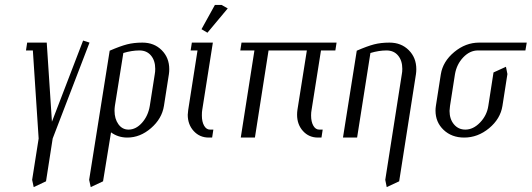

<svg xmlns="http://www.w3.org/2000/svg" viewBox="-20 -556 2149 776"><path d="M85 -352.1 89.8 -383.8H168.9L189.9 -64L315.9 -392.1L341.8 -383.8L192.9 3.9L166 176.8L116.2 200.2L109.9 170.9L136.2 3.9L112.8 -352.1Z M340.3 170.9 423.3 -351.1Q465.8 -369.6 493.4 -376.7Q521 -383.8 555.7 -383.8Q603 -383.8 633.5 -353.3Q664.1 -322.8 664.1 -276.4Q664.1 -266.1 662.6 -255.9L642.6 -127.9Q634.3 -76.2 590.3 -38.1Q546.4 0 494.6 0Q457.5 0 428.7 -21L396.5 176.8L346.7 200.2ZM442.9 -108.4Q442.9 -75.7 458.5 -54Q474.1 -32.2 499.5 -32.2Q529.3 -32.2 554 -59.8Q578.6 -87.4 585.4 -127.9L605.5 -255.9Q607.4 -265.6 607.4 -277.8Q607.4 -311 590.3 -331.5Q573.2 -352.1 543.5 -352.1Q512.7 -352.1 478.5 -341.8L444.3 -127.9Q442.9 -117.7 442.9 -108.4Z M738.8 -92.3Q738.8 -98.1 740.7 -111.8L778.3 -352.1H750.5L755.4 -383.8H840.3L797.4 -111.8Q795.9 -104 795.9 -89.4Q795.9 -64 804.9 -48.1Q814 -32.2 828.6 -32.2H842.3L837.4 0H823.7Q787.1 0 762.9 -26.4Q738.8 -52.7 738.8 -92.3ZM794.4 -438 848.6 -536.1H875.5L900.4 -522L818.4 -423.8Z M951.2 -352.1 956.1 -383.8H1340.3L1335.4 -352.1H1277.3L1239.3 -111.8Q1237.3 -101.6 1237.3 -89.4Q1237.3 -64 1246.3 -48.1Q1255.4 -32.2 1270 -32.2H1284.2L1279.3 0H1265.1Q1228.5 0 1204.6 -26.4Q1180.7 -52.7 1180.7 -92.3Q1180.7 -101.6 1182.1 -111.8L1220.2 -352.1H1065.4L1010.3 0H953.1L1008.3 -352.1Z M1366.2 0 1421.9 -351.1Q1464.4 -369.6 1491.9 -376.7Q1519.5 -383.8 1554.2 -383.8Q1601.6 -383.8 1632.1 -353.3Q1662.6 -322.8 1662.6 -276.4Q1662.6 -266.1 1661.1 -255.9L1593.3 176.8L1543 200.2L1537.1 170.9L1604 -255.9Q1606 -265.6 1606 -277.8Q1606 -311 1588.9 -331.5Q1571.8 -352.1 1542 -352.1Q1511.2 -352.1 1477.1 -341.8L1423.3 0Z M1740.2 -108.9Q1740.2 -118.2 1741.7 -127.9L1761.7 -255.9Q1770 -307.6 1815.9 -345.7Q1861.8 -383.8 1916.5 -383.8H2108.9L2103.5 -352.1H1911.6Q1878.9 -352.1 1852.3 -324.2Q1825.7 -296.4 1818.8 -255.9L1798.8 -127.9Q1796.9 -114.3 1796.9 -107.9Q1796.9 -74.7 1814.7 -53.5Q1832.5 -32.2 1860.8 -32.2Q1892.6 -32.2 1920.2 -60.8Q1947.8 -89.4 1953.6 -127.9L1974.6 -263.2L2024.9 -286.1L2030.8 -256.8L2010.7 -127.9Q2002.4 -75.7 1956.8 -37.8Q1911.1 0 1856 0Q1805.7 0 1772.9 -31Q1740.2 -62 1740.2 -108.9Z"/></svg>

Font: Gawaa
Style: Italic
Weight: 400
Designer: T. Christopher White
Version: Version 1.0